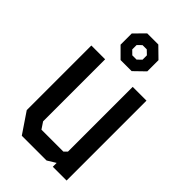

<svg xmlns="http://www.w3.org/2000/svg" viewBox="-291 -1087 1182 1182"><g transform="rotate(45 300.0 -496.0)"><path d="M420 -695.5V-132L400 -112H209L180 -155.5V-695.5H60V-133L150 0H365.5L420 -33.5V0H540V-695.5ZM250.5 -991.5 183.5 -924V-826.5L250.5 -759.5H347L416 -826.5V-924L347 -991.5ZM281 -920H318L344.5 -894.5V-856.5L318 -831H281L255 -856.5V-894.5Z"/></g></svg>

Font: Kode Mono
Style: Regular
Weight: 400
Monospace: yes
Designer: Isa Ozler
Foundry: Kadena LLC
Version: Version 1.000;gftools[0.9.28]